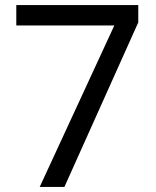

<svg xmlns="http://www.w3.org/2000/svg" viewBox="-20 -734 612 754"><path d="M136 0 429 -634H44V-714H523V-646L233 0Z"/></svg>

Font: Noto Sans Tangsa
Style: Regular
Weight: 400
Designer: David Williams
Foundry: Google LLC
Version: Version 1.504